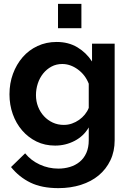

<svg xmlns="http://www.w3.org/2000/svg" viewBox="-20 -750 674 993"><path d="M265 3Q212 3 169 -18Q126 -39 94.5 -75.5Q63 -112 46 -160Q29 -208 29 -262Q29 -319 47 -368Q65 -417 97 -454Q129 -491 174 -512Q219 -533 273 -533Q334 -533 380 -505.5Q426 -478 456 -432V-524H573V-25Q573 33 551 79Q529 125 490.5 157Q452 189 398.5 206Q345 223 282 223Q196 223 137.5 194.5Q79 166 37 114L110 43Q140 80 185.5 101Q231 122 282 122Q313 122 341.5 113.5Q370 105 392 87Q414 69 426.5 41Q439 13 439 -25V-91Q413 -46 366 -21.5Q319 3 265 3ZM310 -104Q332 -104 352 -111Q372 -118 389 -130Q406 -142 419 -158Q432 -174 439 -192V-317Q421 -363 382.5 -391Q344 -419 302 -419Q271 -419 246 -405.5Q221 -392 203 -369.5Q185 -347 175.5 -318Q166 -289 166 -258Q166 -226 177 -198Q188 -170 207.5 -149Q227 -128 253 -116Q279 -104 310 -104ZM280 -604V-730H401V-604Z"/></svg>

Font: Oxford Sans
Style: Bold
Weight: 700
Designer: Matt McInerney, Pablo Impallari, Rodrigo Fuenzalida
Foundry: Matt McInerney, Pablo Impallari, Rodrigo Fuenzalida
Version: Version 3.000g; ttfautohint (v1.5) -l 8 -r 28 -G 28 -x 14 -D